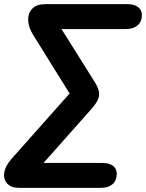

<svg xmlns="http://www.w3.org/2000/svg" viewBox="-42 -725 704 925"><path d="M14.5 39.2 302.4 -284.8 314.7 -240.2 117.4 -557.4Q94.9 -593.5 93.8 -628Q92.7 -662.5 113.8 -683.7Q135 -705 175.3 -705H572.5Q604 -705 622.7 -691.3Q641.5 -677.5 641.5 -652.9Q641.5 -620 620.5 -602.5Q599.6 -585.1 566.7 -585.1H241.5L234.9 -615.9L408.9 -338.6Q429.4 -307.1 434.1 -286.3Q438.8 -265.4 429.9 -245.3Q421 -225.1 395.3 -196.4L140.4 90.9L139 60.1H452.5Q484 60.1 502.3 73.8Q520.5 87.6 520.5 112Q520.5 144.9 500 162.5Q479.4 180 445.7 180H47.7Q12.8 180 -6.6 159.9Q-26.1 139.9 -21.5 107.1Q-16.8 74.3 14.5 39.2Z"/></svg>

Font: SN Pro Thin
Style: Italic
Weight: 200
Italic angle: -9°
Designer: Tobias Whetton
Foundry: Supernotes
Version: Version 1.003;Glyphs 3.3 (3324)